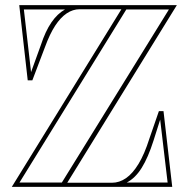

<svg xmlns="http://www.w3.org/2000/svg" viewBox="-20 -728 735 748"><path d="M26 0 453 -692H290Q264 -692 240 -676Q216 -660 195 -628Q174 -596 155 -544L106 -415H88L55 -708H669L242 -16H416Q445 -16 471 -34Q497 -52 520 -90Q543 -128 562 -188L599 -295H617L651 0ZM101 -447 139 -552Q157 -607 180.5 -641Q204 -675 233 -691H73ZM56 -17H221L638 -691H472ZM474 -17H633L604 -262L578 -180Q557 -114 532 -74Q507 -34 474 -17Z"/></svg>

Font: Kalnia Glaze Thin SemiBold
Style: Regular
Weight: 600
Version: Version 1.110